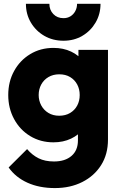

<svg xmlns="http://www.w3.org/2000/svg" viewBox="-20 -740 624 978"><path d="M259.5 218Q180 218 119.5 190.5Q59 163 24 113L118 19.5Q144 50 176.5 66.2Q209 82.5 255 82.5Q311.5 82.5 344.2 54.2Q377 26 377 -25V-149L402.5 -255L379.5 -361V-486H530V-29Q530 46 495 101.2Q460 156.5 399 187.2Q338 218 259.5 218ZM252.5 -15Q186 -15 133.8 -46.8Q81.5 -78.5 51.8 -133.5Q22 -188.5 22 -256Q22 -324 51.8 -378.2Q81.5 -432.5 133.8 -464.2Q186 -496 252.5 -496Q302.5 -496 342.2 -477.2Q382 -458.5 406.2 -425.2Q430.5 -392 434 -348V-163Q430.5 -119.5 406 -86Q381.5 -52.5 341.8 -33.8Q302 -15 252.5 -15ZM281.5 -150.5Q313.5 -150.5 337 -164.5Q360.5 -178.5 373.2 -202.2Q386 -226 386 -256Q386 -286 373.2 -309.8Q360.5 -333.5 337.2 -347.5Q314 -361.5 282 -361.5Q250.5 -361.5 226.8 -347.5Q203 -333.5 190 -309.5Q177 -285.5 177 -256Q177 -227.5 190 -203.2Q203 -179 226.5 -164.8Q250 -150.5 281.5 -150.5ZM492 -720.5Q492 -668.1 467 -625.3Q442 -582.5 399.5 -557.5Q357 -532.5 303.5 -532.5Q248.8 -532.5 205.6 -557.5Q162.5 -582.5 137.2 -625.2Q112 -668 112 -720.5H231.5Q231.5 -689.5 251.5 -668.5Q271.5 -647.5 303.5 -647.5Q323.5 -647.5 339 -657Q354.5 -666.6 363.5 -683.4Q372.5 -700.1 372.5 -720.5Z"/></svg>

Font: Outfit Thin
Style: Regular
Weight: 100
Designer: Rodrigo Fuenzalida
Foundry: fragTYPE
Version: Version 1.100;gftools[0.9.27]